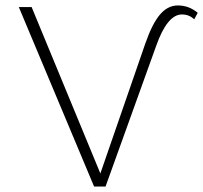

<svg xmlns="http://www.w3.org/2000/svg" viewBox="-20 -684 745 704"><path d="M632 -664Q673 -664 705 -637L692 -613Q674 -631 647 -631Q593 -631 552 -514L367 0H325L49 -658H96L348 -48L513 -525Q538 -597 566.5 -630.5Q595 -664 632 -664Z"/></svg>

Font: EauTestText Light
Style: Regular
Weight: 300
Designer: Christian Thalmann (Catharsis Fonts)
Version: Version 0.001;PS 000.001;hotconv 1.0.88;makeotf.lib2.5.64775